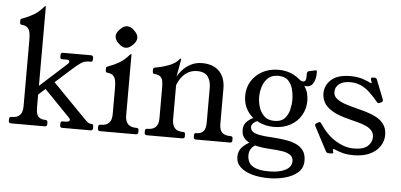

<svg xmlns="http://www.w3.org/2000/svg" viewBox="-56 -822 2360 1129"><g transform="rotate(5 1123.5 -257.5)"><path d="M27.5 0Q13 0 13 -13V-25Q13 -38 27.5 -38Q59.8 -38 75.8 -54.5Q91.8 -71 91.8 -106V-496Q91.8 -520.8 88.9 -539Q86 -557.2 75 -569Q64 -580.8 39.8 -583Q28.8 -584 28.8 -595V-610.2Q28.8 -615.2 32.9 -617.2Q37 -619.2 42 -621Q77.5 -634 106.8 -651.5Q136 -669 161.8 -699.8Q165.2 -704 168 -704H169.2Q171.2 -704 171.2 -702.8V-106.8Q171.2 -67.8 184.4 -52.9Q197.5 -38 224.2 -38Q239.8 -38 239.8 -25V-13Q239.8 0 225 0ZM329.2 0Q316.2 0 316.2 -13V-25Q316.2 -38 328.2 -38H346.2Q354.2 -38 362.2 -41Q370.2 -44 370.2 -51Q370.2 -56.2 362.2 -64L198.5 -232.8L249.8 -275L455 -65Q469.2 -50 478.1 -44Q487 -38 496 -38H499Q510 -38 510 -25V-13Q510 0 497 0ZM164.5 -177V-228L330 -378Q337 -384.2 337 -391Q337 -402 320 -402H293Q282 -402 282 -415V-427Q282 -440 295 -440H460Q474 -440 474 -427V-415Q474 -402 462 -402H452Q426 -402 406 -389Q386 -376 352 -345Z M764.5 -38Q777.5 -38 777.5 -25V-13Q777.5 0 762.5 0H554Q539 0 539 -13V-25Q539 -38 552 -38H554Q586 -38 602 -54.5Q618 -71 618 -106V-259Q618 -284 615 -302.2Q612 -320.5 601 -332.2Q590 -344 566 -346Q555 -347 555 -358V-373Q555 -378 558.8 -380.1Q562.5 -382.2 568 -384Q603.5 -397 632.9 -414.5Q662.2 -432 688 -462.8Q691.8 -467 694.5 -467H695.5Q697.5 -467 697.5 -465.8V-107Q697.5 -72 713.5 -55Q729.5 -38 761.5 -38ZM658.7 -628.5Q680.8 -628.5 701.5 -606.7Q723.2 -586 723.2 -565Q723.2 -544 701.5 -523.3Q680.8 -501.5 658.8 -501.5Q639 -501.5 617 -523.2Q595.2 -543.1 595.2 -565.1Q595.2 -586 617 -606.7Q637.8 -628.5 658.7 -628.5Z M829.5 0Q815 0 815 -13V-25Q815 -38 828 -38H830Q862 -38 878 -54.5Q894 -71 894 -106V-284.5Q894 -309.2 891 -325.6Q888 -342 877.1 -351.5Q866.2 -361 842 -363Q831.2 -364 831.2 -375V-390Q831.2 -399.2 844 -401Q881.8 -407.2 921.1 -421.6Q960.5 -436 981.5 -461.8Q985.8 -466.2 988.5 -466.2H989.5Q991.5 -466.2 991.5 -465L972.5 -357.5Q981.5 -376.8 1000.9 -398.4Q1020.2 -420 1049.4 -435.5Q1078.5 -451 1117 -451Q1147 -451 1172 -442.6Q1197 -434.2 1215.2 -416.8Q1233.5 -399.2 1243.5 -373.1Q1253.5 -347 1253.5 -311V-106Q1253.5 -67.5 1269.8 -52.8Q1286 -38 1316.2 -38H1319.5Q1332.5 -38 1332.5 -25V-13Q1332.5 0 1319.5 0H1117.8Q1104.8 0 1104.8 -13V-25Q1104.8 -38 1117.8 -38H1121.5Q1144.2 -38 1158.6 -52.8Q1173 -67.5 1173 -106V-311Q1173 -349.2 1154.8 -375.5Q1136.5 -401.8 1091.2 -401.8Q1064 -401.8 1040.9 -390Q1017.8 -378.2 1001.2 -357Q984.8 -335.8 974.5 -308.5V-106.8Q974.5 -71.8 990.4 -54.9Q1006.2 -38 1036.5 -38H1039.2Q1052.2 -38 1052.2 -25V-13Q1052.2 0 1037.8 0Z M1568.8 -415.5Q1529.8 -415.5 1507.8 -394.4Q1485.8 -373.2 1476.4 -342.5Q1467 -311.8 1467 -282Q1467 -253.2 1476.4 -222.5Q1485.8 -191.8 1507.8 -170.6Q1529.8 -149.5 1568.8 -149.5Q1608 -149.5 1628 -170.6Q1648 -191.8 1655.5 -222.5Q1663 -253.2 1663 -282Q1663 -311.8 1655.5 -342.5Q1648 -373.2 1628 -394.4Q1608 -415.5 1568.8 -415.5ZM1485.2 -3Q1458.5 6.2 1446.2 24.1Q1434 42 1434 64.8Q1434 88.2 1444.6 107.4Q1455.2 126.5 1483.5 137.8Q1511.8 149 1564 149Q1623.8 149 1659.5 130.1Q1695.2 111.2 1695.2 78Q1695.2 53.8 1678 41.4Q1660.8 29 1630 24.1Q1599.2 19.2 1558 17.2Q1517.5 15.5 1478.2 7Q1439 -1.5 1413 -22.2Q1387 -43 1387 -81Q1387 -114 1411 -134.5Q1435 -155 1463 -163L1486 -144Q1480 -145 1467.5 -139.5Q1455 -134 1445 -124.4Q1435 -114.8 1435 -103.5Q1435 -86 1447.1 -75.8Q1459.2 -65.5 1488.2 -59.6Q1517.2 -53.8 1567.5 -51.5Q1606.5 -48.8 1641.9 -43.5Q1677.2 -38.2 1705.1 -25.9Q1733 -13.5 1749.2 9.1Q1765.5 31.8 1765.5 68.8Q1765.5 112.2 1735.2 138.5Q1705 164.8 1658.6 176.9Q1612.2 189 1563 189Q1510 189 1466 176.8Q1422 164.5 1396 140.2Q1370 116 1370 79Q1370 45 1391.8 22.2Q1413.5 -0.5 1446 -15.5ZM1568 -114Q1517.2 -114 1475.5 -135Q1433.8 -156 1409.1 -194Q1384.5 -232 1384.5 -282Q1384.5 -329 1407.2 -367Q1430 -405 1471.2 -428Q1512.5 -451 1568 -451Q1603.5 -451 1634.8 -439.8Q1666 -428.5 1689 -408.8Q1696 -403 1702.1 -399.1Q1708.2 -395.2 1716.2 -395.2Q1725.2 -395.2 1729.8 -402Q1734.2 -408.8 1734.2 -423.2V-441.2Q1734.2 -447.8 1737 -452.8Q1739.8 -457.8 1747.2 -458.8L1780.5 -466Q1784.5 -467 1787.5 -467Q1792.5 -467 1792.5 -454Q1792.5 -411 1775.6 -387.4Q1758.8 -363.8 1725.8 -370.5Q1741.2 -346.8 1746.2 -325.9Q1751.2 -305 1751.2 -282Q1751.2 -236 1728.6 -197.5Q1706 -159 1664.8 -136.5Q1623.5 -114 1568 -114Z M2179 -310Q2173 -307 2170 -307Q2163.2 -307 2159 -313Q2132.2 -346.2 2106.6 -369.1Q2081 -392 2053.8 -403.6Q2026.5 -415.2 1994.2 -415.2Q1951 -415.2 1928.1 -397Q1905.2 -378.8 1905.2 -350Q1905.2 -325 1926.2 -309.4Q1947.2 -293.8 1976.1 -284.2Q2005 -274.8 2029 -268.8Q2061.5 -260.8 2095.8 -251Q2130 -241.2 2159.4 -226.1Q2188.8 -211 2206.8 -186.1Q2224.8 -161.2 2224.8 -123.2Q2224.8 -86.8 2204.1 -56Q2183.5 -25.2 2144.4 -7.1Q2105.2 11 2047.2 11Q2015 11 1989 4.8Q1963 -1.5 1940 -12Q1933.2 -15 1932 -15Q1926 -15 1926 -9Q1926 -8 1926.5 -6Q1927 -4 1928 -2Q1930 4 1930 5Q1930 12 1919 12H1902Q1892 12 1887 4L1812 -138Q1809 -144 1809 -146Q1809 -153 1816 -157L1826.5 -163Q1831.8 -166 1834.5 -166Q1839.5 -166 1844.5 -158Q1887.5 -93.2 1940.9 -60.9Q1994.2 -28.5 2046.8 -28.5Q2104.2 -28.5 2129.1 -51.2Q2154 -74 2154 -105Q2154 -128 2140.5 -143.1Q2127 -158.2 2104.9 -168Q2082.8 -177.8 2057.4 -184.2Q2032 -190.8 2009 -196.8Q1938 -214.2 1902 -237.1Q1866 -260 1853.9 -285.4Q1841.8 -310.8 1841.8 -336Q1841.8 -383.8 1879.2 -417.4Q1916.8 -451 1991.2 -451Q2032.2 -451 2064.5 -440.5Q2096.8 -430 2109.8 -422Q2113.8 -420 2115.8 -420Q2118.8 -420 2118.8 -423Q2118.8 -425 2117.8 -428Q2116.8 -431 2114.8 -435Q2113.8 -439 2113.2 -441.5Q2112.8 -444 2112.8 -445Q2112.8 -454 2122.5 -454H2135Q2143.8 -454 2147.8 -444L2191.8 -333Q2192.8 -330 2193.2 -328Q2193.8 -326 2193.8 -324Q2193.8 -318 2186.8 -314Z"/></g></svg>

Font: Young Serif Light
Style: Regular
Weight: 300
Designer: Bastien Sozeau
Foundry: NBR — Bastien Sozeau
Version: Version 5.001